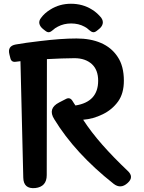

<svg xmlns="http://www.w3.org/2000/svg" viewBox="-20 -995 766 1023"><path d="M585 -16Q380 -178 269 -360Q233 -417 295 -449L330 -467Q353 -480 367 -456Q371 -450 374.5 -444Q378 -438 382 -433Q503 -452 503 -565Q503 -622 470 -653Q435 -685 377 -685Q344 -685 307.5 -683.5Q271 -682 230 -680L229 -62Q229 0 168 7Q105 13 104 -49L89 -669L65 -666Q40 -662 35 -686L30 -706Q19 -750 64 -758Q114 -767 192 -776Q249 -783 297.5 -786.5Q346 -790 388 -790Q463 -790 518 -766Q574 -742 607 -692Q640 -643 640 -565Q640 -497 609 -454Q577 -410 527 -386Q476 -361 423 -357Q466 -291 525 -224Q584 -157 660 -85Q696 -52 660 -20Q623 14 585 -16ZM455 -835Q444 -846 430 -853Q399 -870 359 -870Q320 -870 288 -853Q272 -845 262 -835Q251 -825 241.5 -823.5Q232 -822 220 -832L211 -839Q194 -852 190 -868Q186 -884 199 -900Q217 -925 248 -944Q297 -975 358 -975Q421 -975 470 -944Q485 -935 497 -924Q509 -913 519 -901Q531 -884 527 -868Q523 -852 506 -839L496 -831Q485 -822 475.5 -823.5Q466 -825 455 -835Z"/></svg>

Font: MaokenZhuyuanTi
Style: Regular
Weight: 400
Designer: Fontworks Inc & LongZhuTi team: ZERO子、时光羊、荆南、频凡、刘鹏、Little White Dog、帆影Magmeta、奈白不弍、白日月球、ChaoTawei、雨三（排名不分先后）
Version: Version 1.000; 20230222